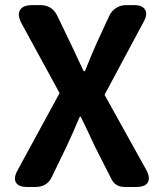

<svg xmlns="http://www.w3.org/2000/svg" viewBox="-20 -743 652 763"><path d="M86.9 0Q53.7 0 43.5 -17.6Q33.2 -35.2 48.8 -64.5L216.8 -373L65.4 -650.4Q47.9 -683.6 59.6 -703.1Q71.3 -722.7 108.4 -722.7H140.6Q186.5 -722.7 207 -681.6L258.8 -574.2Q267.6 -556.6 284.7 -519Q301.8 -481.4 312.5 -460H317.4Q343.8 -526.4 365.2 -574.2L414.1 -679.7Q422.9 -699.2 440.9 -710.9Q459 -722.7 480.5 -722.7H512.7Q545.9 -722.7 556.6 -704.6Q567.4 -686.5 551.8 -658.2L395.5 -366.2L561.5 -67.4Q578.1 -36.1 567.4 -18.1Q556.6 0 521.5 0H518.6H475.6Q437.5 0 421.9 -33.2L357.4 -160.2Q347.7 -179.7 329.1 -220.7Q310.5 -258.8 300.8 -279.3H296.9Q266.6 -207 244.1 -160.2L186.5 -41Q168 0 121.1 0Z"/></svg>

Font: Bpmf GenSen Rounded B
Style: B
Weight: 700
Foundry: But Ko
Version: Version 1.320